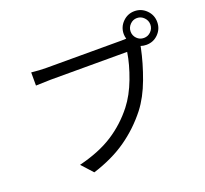

<svg xmlns="http://www.w3.org/2000/svg" viewBox="-144 -1002 1287 1207"><g transform="rotate(-20 500.0 -398.0)"><path d="M764 -686Q759 -703 759 -718Q759 -765 792 -798Q825 -831 871 -831Q917 -831 950 -798Q983 -765 983 -718Q983 -672 950.5 -639Q918 -606 871 -606Q851 -606 833 -612L831 -601Q811 -504 773.5 -403Q736 -302 682 -232Q609 -139 514 -72.5Q419 -6 288 35L220 -40Q358 -74 450 -133.5Q542 -193 610 -280Q660 -344 694.5 -435.5Q729 -527 741 -606H229Q205 -606 130 -603V-691Q184 -685 230 -685H731Q752 -685 764 -686ZM937 -718Q937 -745 917.5 -765Q898 -785 871 -785Q844 -785 824.5 -765Q805 -745 805 -718Q805 -691 824 -671.5Q843 -652 871 -652Q898 -652 917.5 -671.5Q937 -691 937 -718Z"/></g></svg>

Font: Noto Sans SC
Style: Regular
Weight: 400
Designer: Ryoko NISHIZUKA ____ (kana & ideographs); Paul D. Hunt (Latin, Greek & Cyrillic); Wenlong ZHANG ___ (bopomofo); Sandoll 
Foundry: Adobe Systems Incorporated
Version: Version 1.004